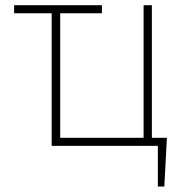

<svg xmlns="http://www.w3.org/2000/svg" viewBox="-20 -550 696 724"><path d="M364.3 -500H207V-30.3H521.5V-530.3H552.7V-30.3H609.4L599.6 153.3H575.2V0H174.8V-500H33.2V-530.3H364.3Z"/></svg>

Font: Pretendard JP Thin
Style: Regular
Weight: 100
Designer: Base glyphs from Inter by Rasmus Andersson; Hangeul glyphs from Noto Sans CJK(Source Han Sans) by Jang Soo-young and Kan
Foundry: Kil Hyung-jin
Version: Version 1.309